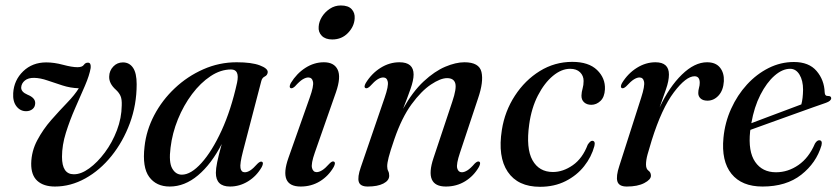

<svg xmlns="http://www.w3.org/2000/svg" viewBox="-20 -690 3144 720"><path d="M492.5 -374Q492.5 -297 467 -228Q441.5 -159 398.2 -105.2Q355 -51.5 300 -21Q245 9.5 186 9.5Q143.5 9.5 120 -11.8Q96.5 -33 97 -77Q98 -123.5 119.8 -164.2Q141.5 -205 172.2 -240Q203 -275 231.8 -304.8Q260.5 -334.5 275.5 -359Q244 -360 214.5 -369.5Q185 -379 158.2 -388.2Q131.5 -397.5 108.5 -398Q86 -398.5 73.2 -388Q60.5 -377.5 59.5 -362.5Q58.5 -345.5 83 -335Q113 -323 112 -302.5Q111.5 -288.5 101.8 -280.8Q92 -273 78 -273Q56 -273 41.8 -291.2Q27.5 -309.5 29.5 -341Q32.5 -389.5 67 -422.8Q101.5 -456 153.5 -456Q183 -456 216.5 -447Q250 -438 270.5 -438Q288.5 -438 294.5 -446.8Q300.5 -455.5 310.5 -455Q322 -454.5 320 -435Q315.5 -408 298.8 -369Q282 -330 262 -284.8Q242 -239.5 227.2 -192.5Q212.5 -145.5 212.5 -102Q212.5 -36.5 256.5 -36.5Q283.5 -36 314.5 -58.5Q345.5 -81 373.2 -118.2Q401 -155.5 418.5 -201.5Q436 -247.5 436.5 -294.5Q437.5 -317.5 432 -330Q426.5 -342.5 415 -353Q388 -377 389.5 -403.5Q390 -425 404.8 -440.5Q419.5 -456 441 -456Q465 -456 478.8 -436Q492.5 -416 492.5 -374Z M891 -122Q879 -75.5 881.8 -59.8Q884.5 -44 898 -44Q907.5 -44 918.5 -51Q929.5 -58 946 -76.5Q956 -86 962 -83.5Q970 -80 961.5 -63.5Q942 -29.5 910.2 -10Q878.5 9.5 842.5 9.5Q789.5 9.5 789.5 -42Q789.5 -57.5 794.5 -82.2Q799.5 -107 811.5 -150Q772.5 -74.5 722.5 -32.5Q672.5 9.5 616.5 9.5Q566 9.5 539.5 -26.5Q513 -62.5 522 -140Q528.5 -201 558.2 -257.8Q588 -314.5 635.5 -359.2Q683 -404 742.5 -430.2Q802 -456.5 867.5 -456.5Q923.5 -456.5 954 -445Q984.5 -433.5 984 -419.5Q983 -408 973 -403.2Q963 -398.5 960 -386.5ZM619.5 -136Q612.5 -81.5 625.8 -58.2Q639 -35 662 -35Q696 -35 735.5 -78.8Q775 -122.5 810.8 -200.2Q846.5 -278 869 -380Q879.5 -429.5 846.5 -429.5Q807.5 -429.5 769.8 -404.5Q732 -379.5 700.2 -337.2Q668.5 -295 647.2 -242.8Q626 -190.5 619.5 -136Z M1226 -542Q1200 -542 1186.5 -556Q1173 -570 1175 -590Q1176 -608.5 1187.2 -626.8Q1198.5 -645 1217 -657.2Q1235.5 -669.5 1258 -669.5Q1286 -669.5 1298.8 -655.5Q1311.5 -641.5 1310 -621Q1308.5 -591 1285 -566.5Q1261.5 -542 1226 -542ZM1160.5 -117.5Q1146 -76 1150 -60.2Q1154 -44.5 1167.5 -44.5Q1176.5 -44.5 1188 -51.5Q1199.5 -58.5 1216 -77Q1226 -87 1232 -84Q1240 -80.5 1231.5 -64Q1212 -30 1179.8 -10.2Q1147.5 9.5 1107.5 9.5Q1024 9.5 1061.5 -97.5L1141.5 -324Q1157 -367 1153.8 -383.2Q1150.5 -399.5 1136 -399.5Q1127 -399.5 1115.2 -392.5Q1103.5 -385.5 1086 -366Q1076 -357 1070 -359.5Q1062.5 -363 1070.5 -378.5Q1092.5 -414.5 1125.2 -435.5Q1158 -456.5 1194.5 -456.5Q1233 -456.5 1246.2 -428.8Q1259.5 -401 1240 -344.5Z M1351 -359.5Q1343 -363 1351.5 -378.5Q1373.5 -414.5 1407 -435.5Q1440.5 -456.5 1478 -456.5Q1531 -456.5 1531 -410.5Q1531 -389 1519.2 -355.8Q1507.5 -322.5 1491.5 -282Q1527.5 -346.5 1568.8 -384.8Q1610 -423 1649.8 -439.8Q1689.5 -456.5 1721.5 -456.5Q1777 -456.5 1785.5 -420Q1794 -383.5 1773 -322L1705 -117.5Q1690.5 -74.5 1694.5 -59.2Q1698.5 -44 1712 -44Q1721 -44 1732.5 -51Q1744 -58 1760.5 -77Q1770.5 -86.5 1776.5 -84Q1784.5 -80.5 1776 -64Q1756.5 -30 1724.2 -10.2Q1692 9.5 1652 9.5Q1570 9.5 1605.5 -97L1676 -308.5Q1693 -358.5 1687.2 -377.8Q1681.5 -397 1656.5 -397Q1632 -397 1596 -373Q1560 -349 1523.2 -298.8Q1486.5 -248.5 1459 -168.5Q1443 -122 1437.5 -100.2Q1432 -78.5 1432 -66.5Q1432 -55.5 1435.8 -48.5Q1439.5 -41.5 1439.5 -31Q1439.5 -13 1417.8 -1.8Q1396 9.5 1359 9.5Q1331 9.5 1325.5 -8Q1320 -25.5 1333 -63L1422.5 -324Q1437.5 -367.5 1434.2 -383.5Q1431 -399.5 1417 -399.5Q1407.5 -399.5 1396 -392.5Q1384.5 -385.5 1367 -366Q1357 -357 1351 -359.5Z M2118 -432Q2085.5 -432 2053.5 -405.5Q2021.5 -379 1997.2 -332Q1973 -285 1964.5 -223.5Q1952 -133.5 1976.8 -89.2Q2001.5 -45 2053.5 -45Q2091.5 -45 2128 -70.5Q2164.5 -96 2184 -147.5Q2194 -162.5 2201 -162Q2213.5 -161.5 2209 -142.5Q2198 -101.5 2170.5 -66.8Q2143 -32 2101 -10.8Q2059 10.5 2005 10.5Q1922 10.5 1884 -45.8Q1846 -102 1862 -203Q1873 -273 1910.8 -331Q1948.5 -389 2004.2 -423.5Q2060 -458 2126 -458Q2187.5 -458 2219 -427.5Q2250.5 -397 2248.5 -355Q2247 -326 2231.8 -311.5Q2216.5 -297 2197.5 -297Q2180.5 -297 2170.2 -306.5Q2160 -316 2160.5 -332Q2161 -345.5 2164.8 -358.2Q2168.5 -371 2168.5 -386.5Q2168.5 -406 2155.2 -419Q2142 -432 2118 -432Z M2312 -359.5Q2304.5 -363.5 2312.5 -378.5Q2334.5 -414.5 2368 -435.5Q2401.5 -456.5 2438 -456.5Q2488.5 -456.5 2488.5 -410.5Q2488.5 -387 2477.5 -355.5Q2466.5 -324 2453.5 -287Q2489.5 -364 2537 -410.2Q2584.5 -456.5 2631.5 -456.5Q2664 -456.5 2680 -436.5Q2696 -416.5 2694.5 -385.5Q2692.5 -351.5 2674.8 -332Q2657 -312.5 2633 -312.5Q2616.5 -312.5 2607.5 -320.5Q2598.5 -328.5 2598.5 -341Q2598.5 -351 2601.2 -360.5Q2604 -370 2604 -379.5Q2604 -404 2584.5 -404Q2552.5 -404 2507 -343.8Q2461.5 -283.5 2424 -164Q2414 -131.5 2408.2 -110.5Q2402.5 -89.5 2402.5 -73Q2402.5 -56.5 2411.8 -50Q2421 -43.5 2421 -31Q2421 -16.5 2396 -3.5Q2371 9.5 2330.5 9.5Q2301 9.5 2295.2 -9.8Q2289.5 -29 2302.5 -68L2384.5 -324Q2398.5 -367.5 2395.2 -383.5Q2392 -399.5 2378 -399.5Q2369 -399.5 2357.5 -392.5Q2346 -385.5 2328 -366Q2318 -357 2312 -359.5Z M3060.5 -144.5Q3041 -79 2984.8 -34.8Q2928.5 9.5 2839.5 9.5Q2761.5 9.5 2723 -38.2Q2684.5 -86 2693 -173.5Q2698.5 -231 2721.8 -282.2Q2745 -333.5 2781.2 -373Q2817.5 -412.5 2862.5 -435Q2907.5 -457.5 2957 -457.5Q3013.5 -457.5 3042.2 -423.8Q3071 -390 3072.5 -344Q3073 -329 3086 -330Q3096.5 -330 3097 -322Q3097 -311.5 3077.5 -304.5Q3062.5 -299.5 3028 -287.2Q2993.5 -275 2950.8 -259.5Q2908 -244 2866 -229Q2824 -214 2794 -203Q2793.5 -200.5 2793 -197.5Q2785 -122 2811.8 -83Q2838.5 -44 2890 -44Q2935 -44 2974.2 -71.2Q3013.5 -98.5 3036 -151.5Q3044 -164.5 3052.5 -164Q3065 -163.5 3060.5 -144.5ZM2943 -432Q2914 -432 2884.5 -406.2Q2855 -380.5 2831.5 -334.5Q2808 -288.5 2797.5 -228Q2825.5 -238.5 2860.5 -251.8Q2895.5 -265 2929 -277.5Q2962.5 -290 2985 -298.5Q2991 -320 2991.5 -353.5Q2991.5 -388 2978.2 -410Q2965 -432 2943 -432Z"/></svg>

Font: Fraunces 72pt
Style: Italic
Weight: 400
Italic angle: -16°
Version: Version 1.000;[b76b70a41]